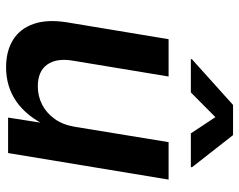

<svg xmlns="http://www.w3.org/2000/svg" viewBox="-100 -706 812 653"><g transform="rotate(90 306.5 -379.0)"><path d="M208.5 6.8Q152.8 6.8 114.7 -17.1Q76.7 -41 60.8 -86.9Q44.9 -132.8 55.2 -198.7L112.8 -545.9H239.7L185.5 -218.3Q176.8 -163.6 199.7 -132.3Q222.7 -101.1 272.9 -101.1Q306.6 -101.1 335.2 -115.7Q363.8 -130.4 383.8 -158.2Q403.8 -186 410.6 -226.1L462.9 -545.9H590.3L500 0H379.4L400.4 -134.8H409.7Q375.5 -63.5 325 -28.3Q274.4 6.8 208.5 6.8ZM293.9 -621.6H180.2L181.2 -625.5L336.4 -765.1H439L548.3 -625.5L547.4 -621.6H433.1L377.9 -705.1Z"/></g></svg>

Font: Inter SemiBold
Style: Italic
Weight: 600
Italic angle: -9.3988°
Designer: Rasmus Andersson
Foundry: rsms
Version: Version 4.001;git-66647c0bb